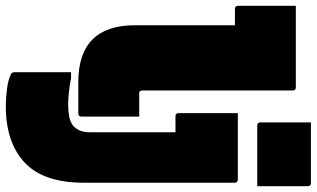

<svg xmlns="http://www.w3.org/2000/svg" viewBox="-245 -607 1092 662"><g transform="rotate(90 301.0 -276.0)"><path d="M392 -802H601Q612 -802 612 -791V-617H403Q392 -617 392 -628ZM-10 -750H271Q282 -750 282 -739V-221Q282 -215 285 -212Q287 -210 292 -210H372V-11Q372 0 361 0H253Q57 0 57 -196V-540H1Q-10 -540 -10 -551ZM589 -550Q600 -550 600 -539V-19Q600 120 530.5 185Q461 250 336 250Q310 250 277.5 246Q245 242 225 232Q219 229 219 219V25H239Q264 30 288.5 32.5Q313 35 332 35Q354 35 371.5 31.5Q389 28 402 19Q413 10 419.5 -4Q426 -18 426 -39V-335H371Q360 -335 360 -346V-550Z"/></g></svg>

Font: Recursive Mn Lnr St XBk
Style: Regular
Weight: 1000
Monospace: yes
Version: Version 1.079;hotconv 1.0.112;makeotfexe 2.5.65598; ttfautoh